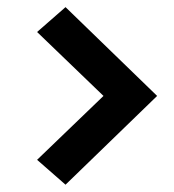

<svg xmlns="http://www.w3.org/2000/svg" viewBox="-20 -545 478 528"><path d="M82 -105.5 264.6 -281.2 82 -457 160.2 -525.4 412.1 -281.2 160.2 -37.1Z"/></svg>

Font: Sudo Var
Style: Regular
Weight: 400
Monospace: yes
Designer: Jens Kutilek
Foundry: Jens Kutilek
Version: Version 0.065;FEAKit 1.0